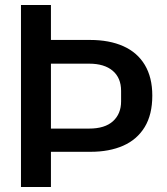

<svg xmlns="http://www.w3.org/2000/svg" viewBox="-20 -749 667 769"><path d="M64 0V-729H184V0ZM168 -141V-234H337Q400 -234 432.5 -263.5Q465 -293 465 -343V-385Q465 -437 431.5 -465.5Q398 -494 337 -494H168V-589H341Q418 -589 474 -564Q530 -539 560 -489Q590 -439 590 -366Q590 -290 559.5 -240Q529 -190 473.5 -165.5Q418 -141 343 -141Z"/></svg>

Font: Hubot Sans Medium
Style: Regular
Weight: 500
Designer: Deni Anggara
Foundry: GitHub, Inc., Subsidiary of Microsoft Corporation
Version: Version 2.000